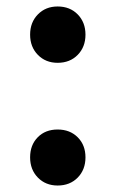

<svg xmlns="http://www.w3.org/2000/svg" viewBox="-20 -565 357 593"><path d="M244 -458Q244 -420 220 -395.5Q196 -371 158 -371Q121 -371 97 -395.5Q73 -420 73 -458Q73 -496 97 -520.5Q121 -545 158 -545Q196 -545 220 -520.5Q244 -496 244 -458ZM244 -79Q244 -41 220 -16.5Q196 8 158 8Q121 8 97 -16.5Q73 -41 73 -79Q73 -117 96.5 -141Q120 -165 158 -165Q196 -165 220 -141Q244 -117 244 -79Z"/></svg>

Font: Montserrat arm2
Style: Bold
Weight: 700
Designer: Julieta Ulanovsky
Foundry: Julieta Ulanovsky
Version: Version 6.000